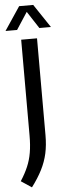

<svg xmlns="http://www.w3.org/2000/svg" viewBox="-94 -979 421 1183"><g transform="rotate(-5 116.5 -387.5)"><path d="M54 172 -11.5 128.5Q17 84.5 34.2 44Q51.5 3.5 59.2 -42Q67 -87.5 67 -147V-740H165V-141Q165 -79 153.8 -28Q142.5 23 118 71.2Q93.5 119.5 54 172ZM-24.5 -802 72.5 -947H159.5L256.5 -802H185L109 -918.5H123L47 -802Z"/></g></svg>

Font: Encode Sans SC Condensed Medium
Style: Regular
Weight: 500
Width: 3
Designer: Multiple Designers
Foundry: Impallari Type
Version: Version 3.002